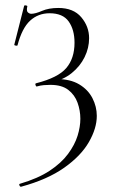

<svg xmlns="http://www.w3.org/2000/svg" viewBox="-20 -429 428 724"><path d="M60 275Q56 276 53.5 270.5Q51 265 55 264Q123 244 167 215Q211 186 236.5 151.5Q262 117 272.5 83Q283 49 283 19Q283 -12 272.5 -41.5Q262 -71 237.5 -90Q213 -109 170 -109Q158 -109 145.5 -108Q133 -107 119 -103Q116 -102 114 -108Q112 -114 116 -115Q199 -136 230 -172.5Q261 -209 261 -268Q261 -317 239 -348Q217 -379 167 -379Q124 -379 93.5 -351Q63 -323 46 -258Q45 -256 39 -257Q33 -258 34 -261L71 -407Q73 -410 78.5 -408.5Q84 -407 83 -405Q79 -388 85 -382.5Q91 -377 98 -377Q113 -377 138.5 -388Q164 -399 200 -399Q257 -399 286.5 -364Q316 -329 316 -285Q316 -248 299 -213.5Q282 -179 250.5 -153.5Q219 -128 175 -119L193 -131Q245 -131 278.5 -111Q312 -91 328.5 -59Q345 -27 345 8Q345 55 315 107Q285 159 222 203.5Q159 248 60 275Z"/></svg>

Font: Cormorant Garamond Light Light
Style: Regular
Weight: 300
Version: Version 4.001